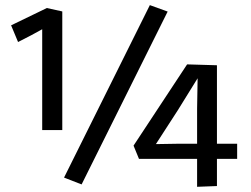

<svg xmlns="http://www.w3.org/2000/svg" viewBox="-20 -719 970 742"><path d="M703.1 -470.2 818.4 -466.8V-163.6H896.5V-105H818.4V0L741.7 2.9V-105H517.1L496.1 -156.2ZM741.7 -163.6V-299.3L743.7 -416.5L667.5 -293.5L582.5 -162.1L673.3 -163.6ZM143.1 -508.8V-606L101.1 -583L49.8 -556.6L22.9 -621.1L161.1 -688L220.7 -674.8V-216.3H143.1ZM627.9 -674.3 295.4 -6.3 227.5 -32.7 559.1 -699.2Z"/></svg>

Font: Mako
Style: Regular
Weight: 400
Designer: vernon adams
Foundry: vernon adams
Version: Version 1.000